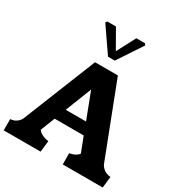

<svg xmlns="http://www.w3.org/2000/svg" viewBox="-235 -1212 1297 1376"><g transform="rotate(30 413.0 -523.5)"><path d="M272 -255 225.5 -136.5Q236.5 -120.5 258.8 -108.8Q281 -97 313.5 -92.5L303 0H-2.5V-93Q26.5 -95 47.2 -109.8Q68 -124.5 78 -146L320.5 -750H509.5L741.5 -148.5Q750 -129.5 771 -113Q792 -96.5 827 -93L817 0H486.5L485.5 -92.5Q516 -98.5 532.8 -107.8Q549.5 -117 560 -132L512.5 -255ZM477 -350 394 -566.5 309 -350ZM241 -1034 252 -1047H322L410 -893L491 -1047H561L572 -1034L437 -831H381Z"/></g></svg>

Font: TMT Limkin
Style: Regular
Weight: 400
Designer: Gabriel Drozdov
Version: Version 1.000;Glyphs 3.1.2 (3151)